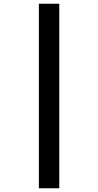

<svg xmlns="http://www.w3.org/2000/svg" viewBox="-20 -780 525 1027"><path d="M188 -760V227H297V-760Z"/></svg>

Font: Noto Sans Hebrew Condensed
Style: Bold
Weight: 700
Width: 3
Designer: Monotype Design Team
Foundry: Monotype Imaging Inc.
Version: Version 2.004